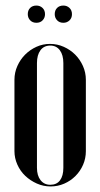

<svg xmlns="http://www.w3.org/2000/svg" viewBox="-20 -662 361 691"><path d="M160 -504Q186 -504 209.5 -493.5Q233 -483 250.5 -465.5Q268 -448 278.5 -424.5Q289 -401 289 -375V-118Q289 -92 279 -69Q269 -46 251.5 -28.5Q234 -11 211 -1Q188 9 162 9Q136 9 112.5 -1.5Q89 -12 71 -29Q53 -46 42.5 -69.5Q32 -93 32 -118V-375Q32 -401 42.5 -424.5Q53 -448 70.5 -465.5Q88 -483 111 -493.5Q134 -504 160 -504ZM161 -498Q138 -498 125.5 -481Q113 -464 113 -435V-58Q113 -30 126 -13.5Q139 3 161 3Q184 3 196 -13Q208 -29 208 -58V-435Q208 -464 195.5 -481Q183 -498 161 -498ZM80 -611Q80 -625 88.5 -633.5Q97 -642 111 -642Q124 -642 133 -633.5Q142 -625 142 -611Q142 -598 133.5 -589Q125 -580 111 -580Q97 -580 88.5 -589Q80 -598 80 -611ZM177 -611Q177 -625 185.5 -633.5Q194 -642 208 -642Q221 -642 230 -633.5Q239 -625 239 -611Q239 -597 230 -588.5Q221 -580 208 -580Q194 -580 185.5 -589Q177 -598 177 -611Z"/></svg>

Font: Moniqa SemBd Narrow Display
Style: Regular
Weight: 600
Width: 4
Designer: Rajesh Rajput
Foundry: Rajesh Rajput
Version: Version 1.000